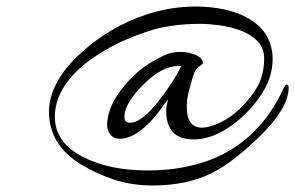

<svg xmlns="http://www.w3.org/2000/svg" viewBox="-20 -517 904 588"><path d="M447 51Q383 51 329 33Q275 15 229 -13Q130 -73 130 -175Q130 -219 155 -265.5Q180 -312 228 -355Q316 -435 427 -472Q501 -497 580 -497Q627 -497 669.5 -487.5Q712 -478 743 -459Q781 -437 798 -405Q815 -373 815 -335Q815 -320 812 -304Q809 -288 804 -274Q795 -248 773 -216.5Q751 -185 716 -154Q643 -90 572 -90Q489 -90 489 -178Q489 -187 491 -195.5Q493 -204 494 -213Q413 -92 347 -92Q328 -92 318 -105Q308 -118 308 -134Q308 -159 320 -189.5Q332 -220 362 -256Q389 -288 417.5 -309Q446 -330 482 -347Q506 -358 532 -358Q561 -358 582 -347.5Q603 -337 601 -321Q598 -320 595.5 -317.5Q593 -315 586 -311Q579 -304 574.5 -292.5Q570 -281 562 -252Q555 -228 553.5 -214Q552 -200 552 -189Q552 -126 599 -126Q618 -126 646 -138Q702 -161 750 -224Q773 -254 781 -281.5Q789 -309 789 -337Q789 -370 768.5 -391Q748 -412 717 -423.5Q686 -435 652.5 -439.5Q619 -444 593 -444Q547 -444 505 -438Q463 -432 424 -418Q363 -397 316.5 -371.5Q270 -346 235 -317Q193 -282 170.5 -242Q148 -202 148 -160Q148 -77 241 -33Q319 5 432 5Q486 5 532.5 -3Q579 -11 620 -26Q775 -84 850 -250Q855 -258 858 -258Q864 -258 864 -249Q864 -185 773 -97Q731 -56 688 -24Q645 8 604 24Q568 38 529 44.5Q490 51 447 51ZM378 -141Q415 -141 470 -213Q490 -239 506.5 -264.5Q523 -290 535 -315H526Q476 -315 419 -258Q361 -200 361 -160Q361 -141 378 -141Z"/></svg>

Font: Corinthia
Style: Bold
Weight: 700
Designer: Robert E. Leuschke
Foundry: Robert E. Leuschke
Version: Version 1.013; ttfautohint (v1.8.3)